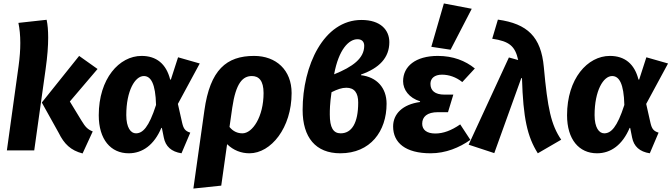

<svg xmlns="http://www.w3.org/2000/svg" viewBox="-20 -874 3903 1116"><path d="M321 -102C353 -37 391 0 460 18L519 -110C490 -122 477 -134 453 -174L386 -284L547 -473L440 -549L223 -278ZM245 -471C256 -548 260 -608 260 -655C260 -698 257 -731 251 -759L87 -741C94 -707 98 -669 98 -624C98 -585 95 -541 88 -490L20 0H179Z M1035 17 1086 -103C1057 -112 1047 -125 1039 -159L1014 -270L1141 -505L1015 -541L973 -411C972 -411 970 -412 969 -412C946 -503 889 -549 803 -549C673 -549 554 -417 554 -204C554 -63 624 17 728 17C809 17 876 -32 918 -131L921 -130L932 -75C942 -23 976 8 1035 17ZM770 -99C740 -99 714 -132 714 -205C714 -347 765 -432 816 -432C857 -432 884 -388 887 -264C845 -133 809 -99 770 -99Z M1430 17C1555 17 1675 -131 1675 -333C1675 -467 1585 -549 1457 -549C1296 -549 1201 -468 1168 -232L1104 222L1266 205L1300 -36C1337 0 1382 17 1430 17ZM1512 -333C1512 -196 1448 -99 1389 -99C1361 -99 1335 -110 1314 -136L1330 -248C1351 -392 1391 -432 1444 -432C1484 -432 1512 -406 1512 -333Z M1739 -235C1739 -75 1815 17 1958 17C2133 17 2227 -111 2227 -271C2227 -364 2170 -426 2078 -437L2079 -441C2184 -478 2243 -538 2243 -629C2243 -699 2193 -758 2081 -758C1861 -758 1739 -492 1739 -235ZM1993 -364C2041 -364 2062 -333 2062 -278C2062 -158 2024 -99 1960 -99C1917 -99 1897 -133 1897 -208C1897 -234 1897 -269 1907 -338C1941 -355 1967 -364 1993 -364ZM2058 -646C2083 -646 2097 -632 2097 -608C2097 -535 2031 -486 1922 -442C1949 -588 2008 -646 2058 -646Z M2599 -585 2722 -823 2560 -854 2487 -602ZM2615 -324H2564C2507 -324 2482 -348 2482 -387C2482 -418 2505 -440 2549 -440C2589 -440 2631 -426 2667 -397L2740 -476C2685 -521 2613 -549 2525 -549C2395 -549 2323 -488 2323 -402C2323 -353 2357 -305 2422 -285L2421 -281C2320 -267 2265 -212 2265 -139C2265 -44 2337 17 2483 17C2571 17 2650 -16 2714 -61L2655 -151C2603 -115 2556 -98 2510 -98C2461 -98 2434 -119 2434 -155C2434 -195 2462 -222 2526 -222H2584Z M2853 16 3010 -420H3014C3021 -186 3045 -80 3106 17L3242 -62C3183 -149 3163 -243 3141 -484C3125 -660 3046 -736 2874 -760L2841 -649C2941 -634 2974 -606 2992 -525L2938 -540L2704 -33Z M3757 17 3808 -103C3779 -112 3769 -125 3761 -159L3736 -270L3863 -505L3737 -541L3695 -411C3694 -411 3692 -412 3691 -412C3668 -503 3611 -549 3525 -549C3395 -549 3276 -417 3276 -204C3276 -63 3346 17 3450 17C3531 17 3598 -32 3640 -131L3643 -130L3654 -75C3664 -23 3698 8 3757 17ZM3492 -99C3462 -99 3436 -132 3436 -205C3436 -347 3487 -432 3538 -432C3579 -432 3606 -388 3609 -264C3567 -133 3531 -99 3492 -99Z"/></svg>

Font: Fira Sans OT
Style: Bold Italic
Weight: 700
Italic angle: -8°
Designer: Carrois Corporate & Edenspiekermann
Foundry: Carrois Corporate GbR & Edenspiekermann AG
Version: Version 2.001